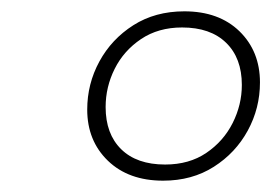

<svg xmlns="http://www.w3.org/2000/svg" viewBox="-20 -702 479 339"><path d="M305.5 -682Q366.5 -682 402.8 -646.8Q439 -611.5 439 -556.5Q439 -511 417.5 -471.5Q396 -432 357.5 -407.5Q319 -383 268 -383Q207 -383 170.5 -418.2Q134 -453.5 134 -508.5Q134 -554 155.5 -593.5Q177 -633 215.5 -657.5Q254 -682 305.5 -682ZM271.5 -411.5Q314 -411.5 344.2 -432Q374.5 -452.5 390.8 -484.8Q407 -517 407 -552Q407 -599.5 379.2 -626.5Q351.5 -653.5 301.5 -653.5Q259.5 -653.5 229 -633Q198.5 -612.5 182.5 -580.5Q166.5 -548.5 166.5 -513Q166.5 -465.5 194 -438.5Q221.5 -411.5 271.5 -411.5Z"/></svg>

Font: Newsreader 16pt 16pt Light
Style: Italic
Weight: 300
Italic angle: -17°
Version: Version 1.003